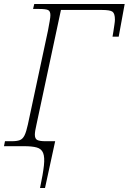

<svg xmlns="http://www.w3.org/2000/svg" viewBox="-34 -734 646 964"><path d="M167 210Q182 139 186.5 97Q191 55 182.5 34Q174 13 150.5 6.5Q127 0 87 0H-14L-9 -25H26Q51 -25 65.5 -30.5Q80 -36 89 -54Q98 -72 106 -109L207 -581Q212 -608 215.5 -628Q219 -648 219 -658Q219 -678 207.5 -683.5Q196 -689 162 -689H132L138 -714H592L562 -550H531Q533 -560 535.5 -577Q538 -594 540.5 -610.5Q543 -627 543 -635Q543 -666 531 -675Q519 -684 478 -684H272L149 -108Q141 -74 141 -58Q141 -37 153.5 -31Q166 -25 193 -25H243L192 210Z"/></svg>

Font: Noto Serif ExtraLight
Style: Italic
Weight: 200
Italic angle: -12°
Designer: Monotype Design Team
Foundry: Monotype Imaging Inc.
Version: Version 2.014; ttfautohint (v1.8.4.7-5d5b)